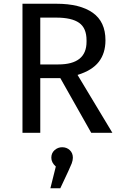

<svg xmlns="http://www.w3.org/2000/svg" viewBox="-20 -709 645 1025"><path d="M580 0H467L302 -292H195V0H100V-689H281Q407 -689 475 -641Q543 -593 543 -494Q543 -425 507.5 -379Q472 -333 394 -309ZM291 -365Q442 -365 442 -486V-494Q442 -559 402.5 -587Q363 -615 280 -615H195V-365ZM302 296H249L278 180Q254 159 254 133Q254 108 271.5 92.5Q289 77 312 77Q336 77 352.5 92.5Q369 108 369 133Q369 146 363 163Q357 180 302 296Z"/></svg>

Font: Trujillo
Style: Regular
Weight: 400
Designer: Fira Sans original fonts by bBox Type GmbH, Carrois Corporate GbR, & Edenspiekermann AG / Changes by Cristiano Sobral
Foundry: Fira Sans original fonts by bBox Type GmbH, Carrois Corporate GbR, & Edenspiekermann AG / Changes by Cristiano Sobral
Version: Version 4.301;October 17, 2021;FontCreator 14.0.0.2814 64-bi